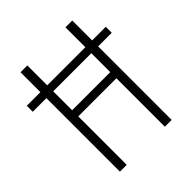

<svg xmlns="http://www.w3.org/2000/svg" viewBox="-199 -864 997 997"><g transform="rotate(-45 300.0 -365.0)"><path d="M490 -584H590V-540H490V0H440V-356H160V0H110V-540H10V-584H110V-730H160V-584H440V-730H490ZM160 -401H440V-540H160Z"/></g></svg>

Font: JetBrains Mono Extra Light
Style: Regular
Weight: 200
Monospace: yes
Designer: Philipp Nurullin, Konstantin Bulenkov
Foundry: JetBrains
Version: 2.002